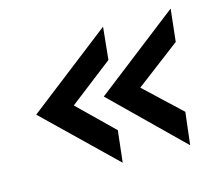

<svg xmlns="http://www.w3.org/2000/svg" viewBox="-76 -607 772 675"><g transform="rotate(-15 309.5 -270.0)"><path d="M538 -29 289 -273 596 -511 583 -393 421 -270 552 -147ZM293 -31 43 -273 350 -511 338 -393 179 -270 306 -146Z"/></g></svg>

Font: Kulim Park SemiBold
Style: Italic
Weight: 600
Italic angle: -8°
Designer: Noponies / Dale Sattler
Foundry: Noponies
Version: Version 1.000; ttfautohint (v1.8.3)